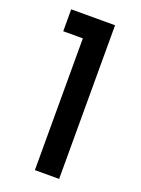

<svg xmlns="http://www.w3.org/2000/svg" viewBox="-140 -793 629 856"><g transform="rotate(20 175.0 -364.5)"><path d="M45 -625V-729H253V0H138V-625Z"/></g></svg>

Font: MSTAGE Medium
Style: Regular
Weight: 500
Designer: Ninad Kale (Devanagari), Jonny Pinhorn (Latin)
Foundry: Indian Type Foundry
Version: 4.004